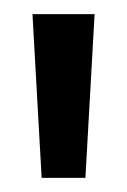

<svg xmlns="http://www.w3.org/2000/svg" viewBox="-20 -700 180 272"><path d="M39 -448 26 -680H114L101 -448Z"/></svg>

Font: Bricolage Grotesque 96pt ExtraBold 96pt
Style: Regular
Weight: 400
Version: Version 1.001;gftools[0.9.33.dev8+g029e19f]